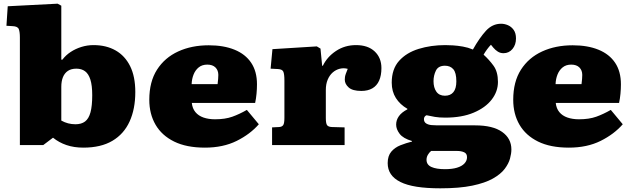

<svg xmlns="http://www.w3.org/2000/svg" viewBox="-20 -788 3438 1043"><path d="M215 0H88V-584Q88 -615 82 -630Q76 -645 48 -646L15 -648L22 -754L293 -768L313 -757V-464H319Q337 -488 363.5 -505.5Q390 -523 422 -533Q454 -543 488 -543Q557 -543 608 -514Q659 -485 687 -428.5Q715 -372 715 -288Q715 -196 684 -128Q653 -60 590.5 -23Q528 14 433 14Q382 14 341 0Q300 -14 268 -40ZM390 -113Q422 -113 442 -128Q462 -143 471.5 -177.5Q481 -212 481 -271Q481 -324 471 -355.5Q461 -387 442 -401Q423 -415 395 -415Q367 -415 349 -403Q331 -391 322 -369Q313 -347 313 -316V-133Q331 -123 350 -118Q369 -113 390 -113Z M1093 14Q993 14 926 -19Q859 -52 825 -110.5Q791 -169 791 -246Q791 -344 833 -409.5Q875 -475 948 -508.5Q1021 -542 1114 -542Q1195 -542 1254 -518Q1313 -494 1344.5 -447Q1376 -400 1376 -330Q1376 -305 1373.5 -278.5Q1371 -252 1366 -229H1022Q1025 -199 1041.5 -179Q1058 -159 1085.5 -149.5Q1113 -140 1148 -140Q1203 -140 1242 -154Q1281 -168 1321 -191L1386 -113Q1339 -59 1265.5 -22.5Q1192 14 1093 14ZM1021 -331H1162Q1164 -347 1165 -359Q1166 -371 1166 -381Q1166 -406 1150.5 -421.5Q1135 -437 1106 -437Q1078 -437 1059.5 -422Q1041 -407 1031.5 -383Q1022 -359 1021 -331Z M1458 0V-96L1497 -98Q1512 -99 1518.5 -108.5Q1525 -118 1525 -148V-350Q1525 -386 1519 -399Q1513 -412 1489 -413L1450 -415L1460 -521L1701 -536L1721 -524L1730 -431H1734Q1757 -479 1805 -511Q1853 -543 1914 -543Q1979 -543 2015.5 -508.5Q2052 -474 2052 -418Q2052 -378 2039.5 -350Q2027 -322 2002.5 -308Q1978 -294 1943 -294Q1895 -294 1874 -313Q1853 -332 1853 -355Q1853 -363 1854 -370Q1855 -377 1858.5 -387Q1862 -397 1869 -414Q1847 -420 1825.5 -414.5Q1804 -409 1787 -394Q1770 -379 1760 -355Q1750 -331 1750 -299V-147Q1750 -118 1756.5 -108.5Q1763 -99 1782 -98L1852 -96V0Z M2372 235Q2298 235 2244 226.5Q2190 218 2155 200.5Q2120 183 2103 157.5Q2086 132 2086 98Q2086 59 2105.5 36Q2125 13 2155.5 1Q2186 -11 2218 -19V-22Q2170 -36 2151 -61Q2132 -86 2132 -111Q2132 -136 2147 -157Q2162 -178 2193 -194V-197Q2153 -220 2130.5 -255.5Q2108 -291 2108 -339Q2108 -413 2148 -457.5Q2188 -502 2254.5 -522.5Q2321 -543 2399 -543Q2416 -543 2441 -541.5Q2466 -540 2494.5 -535Q2523 -530 2549 -519Q2585 -583 2620 -621Q2655 -659 2702 -659Q2721 -659 2739.5 -651Q2758 -643 2770.5 -625.5Q2783 -608 2783 -579Q2783 -545 2764 -522Q2745 -499 2715 -499Q2698 -499 2684.5 -507.5Q2671 -516 2660 -529L2647 -545Q2637 -535 2626 -520Q2615 -505 2607 -491Q2637 -464 2661 -431Q2685 -398 2685 -343Q2685 -291 2651 -247Q2617 -203 2553 -176Q2489 -149 2399 -149Q2366 -149 2342.5 -153Q2319 -157 2297 -162Q2290 -159 2286.5 -153.5Q2283 -148 2283 -141Q2283 -125 2295 -117.5Q2307 -110 2324 -108.5Q2341 -107 2355 -107H2561Q2657 -107 2707.5 -71.5Q2758 -36 2758 24Q2758 46 2750.5 73.5Q2743 101 2721.5 129.5Q2700 158 2657.5 182Q2615 206 2545.5 220.5Q2476 235 2372 235ZM2397 131Q2436 131 2462.5 123Q2489 115 2503 100Q2517 85 2517 66Q2517 46 2501 39Q2485 32 2463 32H2322Q2311 41 2304 53.5Q2297 66 2297 80Q2297 107 2323.5 119Q2350 131 2397 131ZM2397 -268Q2427 -268 2443 -287.5Q2459 -307 2459 -346Q2459 -393 2442.5 -412Q2426 -431 2397 -431Q2361 -431 2348 -404.5Q2335 -378 2335 -347Q2335 -312 2350.5 -290Q2366 -268 2397 -268Z M3070 14Q2970 14 2903 -19Q2836 -52 2802 -110.5Q2768 -169 2768 -246Q2768 -344 2810 -409.5Q2852 -475 2925 -508.5Q2998 -542 3091 -542Q3172 -542 3231 -518Q3290 -494 3321.5 -447Q3353 -400 3353 -330Q3353 -305 3350.5 -278.5Q3348 -252 3343 -229H2999Q3002 -199 3018.5 -179Q3035 -159 3062.5 -149.5Q3090 -140 3125 -140Q3180 -140 3219 -154Q3258 -168 3298 -191L3363 -113Q3316 -59 3242.5 -22.5Q3169 14 3070 14ZM2998 -331H3139Q3141 -347 3142 -359Q3143 -371 3143 -381Q3143 -406 3127.5 -421.5Q3112 -437 3083 -437Q3055 -437 3036.5 -422Q3018 -407 3008.5 -383Q2999 -359 2998 -331Z"/></svg>

Font: Literata Variable Black
Style: Regular
Weight: 900
Designer: Latin by Veronika Burian and Jose Scaglione. Greek by Irene Vlachou. Cyrillic by Vera Evstafieva.
Foundry: TypeTogether
Version: Version 3.021